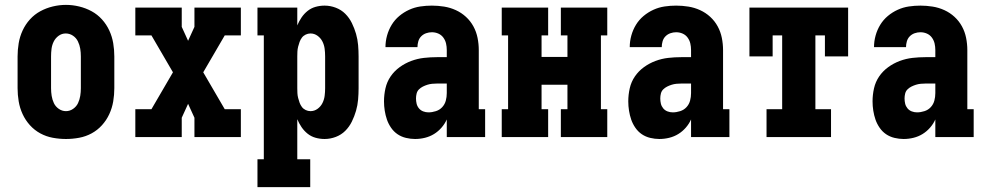

<svg xmlns="http://www.w3.org/2000/svg" viewBox="-20 -561 4040 786"><path d="M250 8Q223 8 196 3Q169 -2 145 -15Q121 -28 102.5 -48.5Q84 -69 72.5 -94Q61 -119 56.5 -146Q52 -173 52 -200V-330Q52 -357 56.5 -384Q61 -411 72.5 -436Q84 -461 102.5 -481.5Q121 -502 145 -515Q169 -528 196 -534.5Q223 -541 250 -541Q277 -541 304 -534.5Q331 -528 355 -515Q379 -502 397.5 -481.5Q416 -461 427.5 -436Q439 -411 443.5 -384Q448 -357 448 -330V-200Q448 -173 443.5 -146Q439 -119 427.5 -94Q416 -69 397.5 -48.5Q379 -28 355 -15Q331 -2 304 3Q277 8 250 8ZM250 -106Q266 -106 279.5 -115.5Q293 -125 299.5 -139Q306 -153 308.5 -168.5Q311 -184 311 -200V-330Q311 -346 308.5 -361.5Q306 -377 299 -391.5Q292 -406 278.5 -415Q265 -424 249 -424Q233 -424 220 -414.5Q207 -405 200 -391Q193 -377 191 -361.5Q189 -346 189 -330V-200Q189 -184 191.5 -168.5Q194 -153 200.5 -139Q207 -125 220.5 -115.5Q234 -106 250 -106Z M534 0V-114H600L688 -265L600 -416H534V-530H724V-451L750 -394L776 -451V-530H966V-416H900L812 -265L900 -114H966V0H776V-79L750 -136L724 -79V0Z M1034 205V91H1060V-416H1034V-530H1197V-457Q1204 -474 1214.5 -489.5Q1225 -505 1239.5 -516.5Q1254 -528 1272 -533Q1290 -538 1309 -538Q1332 -538 1354.5 -529.5Q1377 -521 1393.5 -504.5Q1410 -488 1420.5 -466.5Q1431 -445 1437.5 -422.5Q1444 -400 1446 -376.5Q1448 -353 1448 -330V-200Q1448 -177 1446 -153.5Q1444 -130 1437.5 -107.5Q1431 -85 1420.5 -63.5Q1410 -42 1393.5 -25.5Q1377 -9 1354.5 -0.5Q1332 8 1309 8Q1290 8 1272 3Q1254 -2 1239.5 -13.5Q1225 -25 1214.5 -40.5Q1204 -56 1197 -73V91H1250V205ZM1251 -106Q1267 -106 1280 -115.5Q1293 -125 1300 -139Q1307 -153 1309 -168.5Q1311 -184 1311 -200V-330Q1311 -346 1309 -361.5Q1307 -377 1300 -391Q1293 -405 1280 -414.5Q1267 -424 1251 -424Q1241 -424 1231.5 -419.5Q1222 -415 1216 -407Q1210 -399 1206.5 -389.5Q1203 -380 1200.5 -370Q1198 -360 1197.5 -350Q1197 -340 1197 -330V-200Q1197 -190 1197.5 -180Q1198 -170 1200.5 -160Q1203 -150 1206.5 -140.5Q1210 -131 1216 -123Q1222 -115 1231.5 -110.5Q1241 -106 1251 -106Z M1679 8Q1661 8 1642 3.5Q1623 -1 1607.5 -11.5Q1592 -22 1581 -38Q1570 -54 1564 -71.5Q1558 -89 1555 -108Q1552 -127 1552 -146Q1552 -173 1558 -199.5Q1564 -226 1579 -248Q1594 -270 1616 -286Q1638 -302 1663.5 -311.5Q1689 -321 1715.5 -324Q1742 -327 1769 -327H1809V-356Q1809 -370 1806 -383Q1803 -396 1795 -407Q1787 -418 1774.5 -423.5Q1762 -429 1748 -429Q1736 -429 1724.5 -425Q1713 -421 1704.5 -412.5Q1696 -404 1692.5 -392Q1689 -380 1689 -368H1558Q1558 -392 1564.5 -415.5Q1571 -439 1583.5 -459.5Q1596 -480 1614.5 -495.5Q1633 -511 1655 -521Q1677 -531 1700.5 -534.5Q1724 -538 1748 -538Q1773 -538 1798 -534Q1823 -530 1846 -519.5Q1869 -509 1887.5 -492Q1906 -475 1918 -453Q1930 -431 1935 -406Q1940 -381 1940 -356V-114H1966V0H1809V-72Q1801 -54 1787.5 -38.5Q1774 -23 1757 -12.5Q1740 -2 1720 3Q1700 8 1679 8ZM1734 -101Q1749 -101 1764.5 -106Q1780 -111 1790.5 -122.5Q1801 -134 1805 -149Q1809 -164 1809 -180V-219H1769Q1759 -219 1749 -218Q1739 -217 1729.5 -214Q1720 -211 1711 -206.5Q1702 -202 1695 -195Q1688 -188 1685.5 -178Q1683 -168 1683 -158Q1683 -147 1685.5 -136.5Q1688 -126 1695 -117.5Q1702 -109 1712.5 -105Q1723 -101 1734 -101Z M2034 0V-114H2060V-416H2034V-530H2224V-416H2197V-328H2303V-416H2276V-530H2466V-416H2440V-114H2466V0H2276V-114H2303V-214H2197V-114H2224V0Z M2679 8Q2661 8 2642 3.5Q2623 -1 2607.5 -11.5Q2592 -22 2581 -38Q2570 -54 2564 -71.5Q2558 -89 2555 -108Q2552 -127 2552 -146Q2552 -173 2558 -199.5Q2564 -226 2579 -248Q2594 -270 2616 -286Q2638 -302 2663.5 -311.5Q2689 -321 2715.5 -324Q2742 -327 2769 -327H2809V-356Q2809 -370 2806 -383Q2803 -396 2795 -407Q2787 -418 2774.5 -423.5Q2762 -429 2748 -429Q2736 -429 2724.5 -425Q2713 -421 2704.5 -412.5Q2696 -404 2692.5 -392Q2689 -380 2689 -368H2558Q2558 -392 2564.5 -415.5Q2571 -439 2583.5 -459.5Q2596 -480 2614.5 -495.5Q2633 -511 2655 -521Q2677 -531 2700.5 -534.5Q2724 -538 2748 -538Q2773 -538 2798 -534Q2823 -530 2846 -519.5Q2869 -509 2887.5 -492Q2906 -475 2918 -453Q2930 -431 2935 -406Q2940 -381 2940 -356V-114H2966V0H2809V-72Q2801 -54 2787.5 -38.5Q2774 -23 2757 -12.5Q2740 -2 2720 3Q2700 8 2679 8ZM2734 -101Q2749 -101 2764.5 -106Q2780 -111 2790.5 -122.5Q2801 -134 2805 -149Q2809 -164 2809 -180V-219H2769Q2759 -219 2749 -218Q2739 -217 2729.5 -214Q2720 -211 2711 -206.5Q2702 -202 2695 -195Q2688 -188 2685.5 -178Q2683 -168 2683 -158Q2683 -147 2685.5 -136.5Q2688 -126 2695 -117.5Q2702 -109 2712.5 -105Q2723 -101 2734 -101Z M3118 0V-114H3182V-416H3143V-330H3048V-530H3452V-330H3357V-416H3318V-114H3382V0Z M3679 8Q3661 8 3642 3.5Q3623 -1 3607.5 -11.5Q3592 -22 3581 -38Q3570 -54 3564 -71.5Q3558 -89 3555 -108Q3552 -127 3552 -146Q3552 -173 3558 -199.5Q3564 -226 3579 -248Q3594 -270 3616 -286Q3638 -302 3663.5 -311.5Q3689 -321 3715.5 -324Q3742 -327 3769 -327H3809V-356Q3809 -370 3806 -383Q3803 -396 3795 -407Q3787 -418 3774.5 -423.5Q3762 -429 3748 -429Q3736 -429 3724.5 -425Q3713 -421 3704.5 -412.5Q3696 -404 3692.5 -392Q3689 -380 3689 -368H3558Q3558 -392 3564.5 -415.5Q3571 -439 3583.5 -459.5Q3596 -480 3614.5 -495.5Q3633 -511 3655 -521Q3677 -531 3700.5 -534.5Q3724 -538 3748 -538Q3773 -538 3798 -534Q3823 -530 3846 -519.5Q3869 -509 3887.5 -492Q3906 -475 3918 -453Q3930 -431 3935 -406Q3940 -381 3940 -356V-114H3966V0H3809V-72Q3801 -54 3787.5 -38.5Q3774 -23 3757 -12.5Q3740 -2 3720 3Q3700 8 3679 8ZM3734 -101Q3749 -101 3764.5 -106Q3780 -111 3790.5 -122.5Q3801 -134 3805 -149Q3809 -164 3809 -180V-219H3769Q3759 -219 3749 -218Q3739 -217 3729.5 -214Q3720 -211 3711 -206.5Q3702 -202 3695 -195Q3688 -188 3685.5 -178Q3683 -168 3683 -158Q3683 -147 3685.5 -136.5Q3688 -126 3695 -117.5Q3702 -109 3712.5 -105Q3723 -101 3734 -101Z"/></svg>

Font: Iosevka Slab Heavy
Style: Regular
Weight: 900
Monospace: yes
Designer: Belleve Invis
Foundry: Belleve Invis
Version: Version 11.1.0; ttfautohint (v1.8.3)